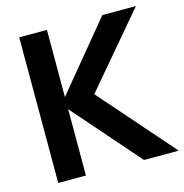

<svg xmlns="http://www.w3.org/2000/svg" viewBox="-106 -818 879 917"><g transform="rotate(-15 333.0 -360.0)"><path d="M70 0H207V-328L494 0H666L346 -365L647 -720H481L207 -388V-720H70Z"/></g></svg>

Font: Vela Sans ExtBd
Style: Regular
Weight: 800
Designer: Principal design: Mikhail Sharanda - project Manrope.
Design modification: Ravid Balaliev
Foundry: Mikhail Sharanda
Version: Version 1.001